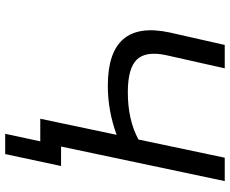

<svg xmlns="http://www.w3.org/2000/svg" viewBox="-93 -657 885 739"><g transform="rotate(90 349.5 -287.5)"><path d="M677 -710 544 -80H619L573 135H495L524 0H437L499 -294Q407 -260 310 -260Q54 -260 105 -498L153 -710H243L192 -483Q176 -406 209.5 -371.5Q243 -337 335 -337Q442 -337 517 -378L587 -710Z"/></g></svg>

Font: Raleway-v4020 Medium
Style: Italic
Weight: 500
Italic angle: -12°
Designer: Matt McInerney, Pablo Impallari, Rodrigo Fuenzalida
Foundry: Matt McInerney, Pablo Impallari, Rodrigo Fuenzalida
Version: Version 4.020;PS 004.020;hotconv 1.0.88;makeotf.lib2.5.64775